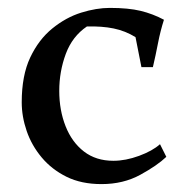

<svg xmlns="http://www.w3.org/2000/svg" viewBox="-20 -455 463 486"><path d="M401 -58Q378 -36 335 -12.5Q292 11 237 11Q186 11 148.5 -7.5Q111 -26 85.5 -56.5Q60 -87 47.5 -123.5Q35 -160 35 -196Q35 -264 56.5 -309.5Q78 -355 112.5 -383Q147 -411 185.5 -423Q224 -435 258 -435Q305 -435 336 -427.5Q367 -420 395 -405Q386 -377 380 -346Q374 -315 367 -285H338L323 -361Q297 -377 267.5 -383Q238 -389 200 -388Q163 -363 146.5 -318.5Q130 -274 130 -225Q130 -176 146 -135.5Q162 -95 192.5 -71.5Q223 -48 267 -48Q298 -48 332 -60.5Q366 -73 385 -90Z"/></svg>

Font: Ruwudu
Style: Regular
Weight: 400
Designer: Becca Hirsbrunner Spalinger
Foundry: SIL International
Version: Version 3.000